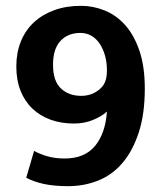

<svg xmlns="http://www.w3.org/2000/svg" viewBox="-20 -629 552 659"><path d="M214 10Q166 10 131 2.5Q96 -5 70 -19L97 -111Q117 -100 143 -92.5Q169 -85 202 -85Q271 -85 306.5 -128.5Q342 -172 347 -246Q328 -229 298.5 -217Q269 -205 234 -205Q190 -205 154 -218Q118 -231 91.5 -256Q65 -281 50.5 -317.5Q36 -354 36 -401Q36 -448 51.5 -486.5Q67 -525 96 -552Q125 -579 166 -594Q207 -609 258 -609Q300 -609 339.5 -593Q379 -577 409.5 -543Q440 -509 458.5 -455Q477 -401 477 -325Q477 -238 456.5 -175Q436 -112 401 -70.5Q366 -29 317.5 -9.5Q269 10 214 10ZM347 -388Q347 -415 340.5 -438Q334 -461 322.5 -478.5Q311 -496 294 -506Q277 -516 256 -516Q213 -516 187.5 -488.5Q162 -461 162 -407Q162 -351 189 -325.5Q216 -300 259 -300Q284 -300 304 -310.5Q324 -321 335 -337Q341 -346 344 -358Q347 -370 347 -388Z"/></svg>

Font: Mukta Mahee
Style: Bold
Weight: 700
Designer: Shuchita Grover, Noopur Datye, Girish Dalvi, Yashodeep Gholap
Foundry: Ek Type
Version: Version 2.538;PS 1.000;hotconv 16.6.51;makeotf.lib2.5.65220;